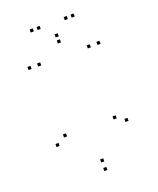

<svg xmlns="http://www.w3.org/2000/svg" viewBox="-173 -1054 967 1178"><g transform="rotate(-20 310.0 -465.5)"><path d="M158 -256.5V-276.5H138V-256.5ZM158 -720V-740H138V-720ZM95 -720V-740H75V-720ZM95 -217V-237H75V-217ZM320 21.5V1.5H300V21.5ZM545 -217V-237H525V-217ZM545 -720V-740H525V-720ZM482 -720V-740H462V-720ZM482 -256.5V-276.5H462V-256.5ZM320 -34.5V-54.5H300V-34.5ZM320 -811.5V-831.5H300V-811.5ZM453.5 -931.5V-951.5H433.5V-931.5ZM408.5 -931.5V-951.5H388.5V-931.5ZM320 -851V-871H300V-851ZM231.5 -931.5V-951.5H211.5V-931.5ZM186.5 -931.5V-951.5H166.5V-931.5Z"/></g></svg>

Font: Monaspace Neon Dots Var
Style: Regular
Weight: 400
Designer: Riley Cran and the Lettermatic Team
Version: Version 1.100 (Monaspace Neon Dots)